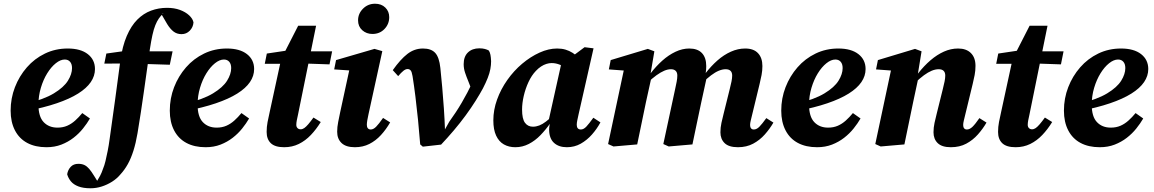

<svg xmlns="http://www.w3.org/2000/svg" viewBox="-20 -774 6187 1029"><path d="M229 15Q169 15 126 -8Q83 -31 60 -75.5Q37 -120 37 -181Q37 -247 60 -306.5Q83 -366 124 -413Q165 -460 221 -487Q277 -514 343 -514Q412 -514 450.5 -484Q489 -454 489 -404Q489 -367 466.5 -334Q444 -301 398.5 -272.5Q353 -244 284 -220.5Q215 -197 121 -179L119 -218Q215 -241 268.5 -273.5Q322 -306 344 -341.5Q366 -377 366 -409Q366 -431 355.5 -443Q345 -455 327 -455Q304 -455 279 -435Q254 -415 233 -381Q212 -347 199 -303.5Q186 -260 186 -213Q186 -149 214 -119.5Q242 -90 288 -90Q317 -90 340 -100Q363 -110 383 -128Q403 -146 421 -168L462 -139Q447 -113 425 -85.5Q403 -58 374 -35.5Q345 -13 309 1Q273 15 229 15Z M465 235Q426 235 400 225Q374 215 360 198Q346 181 340 160Q344 136 359 120Q374 104 400 104Q419 104 432.5 110.5Q446 117 458 131Q470 145 484 168L504 200L487 197H505L498 200Q508 184 516.5 168Q525 152 532 131Q540 112 545.5 88.5Q551 65 557 35.5Q563 6 568 -32Q583 -135 597 -240Q611 -345 625 -449Q636 -527 659.5 -581.5Q683 -636 716 -669Q749 -702 789.5 -717Q830 -732 875 -732Q914 -732 944 -721Q974 -710 993.5 -692Q1013 -674 1017 -654Q1015 -628 997 -609.5Q979 -591 953 -591Q928 -591 910 -605Q892 -619 876 -645L844 -700L858 -703H847L854 -701Q841 -689 831 -674.5Q821 -660 812.5 -639Q804 -618 797 -586.5Q790 -555 783 -509Q767 -396 751 -282Q735 -168 717 -60Q708 -7 695 34Q682 75 665 105.5Q648 136 626 160Q607 183 581 199.5Q555 216 525.5 225.5Q496 235 465 235ZM539 -433 550 -487 679 -505V-499H905L890 -427L670 -434Z M1082 15Q1022 15 979 -8Q936 -31 913 -75.5Q890 -120 890 -181Q890 -247 913 -306.5Q936 -366 977 -413Q1018 -460 1074 -487Q1130 -514 1196 -514Q1265 -514 1303.5 -484Q1342 -454 1342 -404Q1342 -367 1319.5 -334Q1297 -301 1251.5 -272.5Q1206 -244 1137 -220.5Q1068 -197 974 -179L972 -218Q1068 -241 1121.5 -273.5Q1175 -306 1197 -341.5Q1219 -377 1219 -409Q1219 -431 1208.5 -443Q1198 -455 1180 -455Q1157 -455 1132 -435Q1107 -415 1086 -381Q1065 -347 1052 -303.5Q1039 -260 1039 -213Q1039 -149 1067 -119.5Q1095 -90 1141 -90Q1170 -90 1193 -100Q1216 -110 1236 -128Q1256 -146 1274 -168L1315 -139Q1300 -113 1278 -85.5Q1256 -58 1227 -35.5Q1198 -13 1162 1Q1126 15 1082 15Z M1399 -432 1410 -487 1551 -508V-499H1760L1746 -429L1544 -436L1541 -432ZM1503 15Q1454 15 1431.5 -6.5Q1409 -28 1409 -67Q1409 -94 1414 -120Q1419 -146 1425 -172L1487 -458L1578 -636H1674L1577 -159Q1573 -142 1570.5 -128.5Q1568 -115 1568 -105Q1568 -94 1574.5 -87.5Q1581 -81 1591 -81Q1601 -81 1610.5 -87.5Q1620 -94 1632 -108Q1644 -122 1660 -144L1699 -120Q1675 -81 1646 -50.5Q1617 -20 1581.5 -2.5Q1546 15 1503 15Z M1787 -68Q1787 -93 1792.5 -120.5Q1798 -148 1803 -172L1858 -426L1891 -394L1771 -402L1781 -452L1987 -512L2029 -500L1955 -162Q1951 -144 1948.5 -129.5Q1946 -115 1946 -105Q1946 -93 1951.5 -86.5Q1957 -80 1967 -80Q1981 -80 1995.5 -94.5Q2010 -109 2033 -142L2071 -118Q2049 -80 2021.5 -50Q1994 -20 1959.5 -2.5Q1925 15 1882 15Q1834 15 1810.5 -7.5Q1787 -30 1787 -68ZM1976 -592Q1944 -592 1921.5 -612Q1899 -632 1899 -665Q1899 -701 1925.5 -727.5Q1952 -754 1990 -754Q2024 -754 2045 -733.5Q2066 -713 2066 -682Q2066 -645 2040.5 -618.5Q2015 -592 1976 -592Z M2232 0Q2227 -65 2220.5 -130Q2214 -195 2206.5 -255.5Q2199 -316 2191 -366Q2187 -390 2180.5 -397Q2174 -404 2164 -404Q2154 -404 2142 -394.5Q2130 -385 2114 -366L2085 -398Q2126 -456 2163.5 -485Q2201 -514 2247 -514Q2291 -514 2312.5 -490.5Q2334 -467 2340 -410Q2345 -362 2350 -306.5Q2355 -251 2359 -191.5Q2363 -132 2365 -74H2361L2388 -122Q2406 -147 2422.5 -172Q2439 -197 2454.5 -223.5Q2470 -250 2484.5 -277.5Q2499 -305 2512 -335Q2519 -349 2524 -363Q2529 -377 2533 -388L2518 -266L2490 -338Q2480 -362 2472.5 -384.5Q2465 -407 2465 -430Q2465 -471 2488 -493Q2511 -515 2549 -515Q2566 -515 2579 -511.5Q2592 -508 2600 -503Q2606 -493 2608.5 -480Q2611 -467 2612 -446Q2612 -426 2608 -404Q2604 -382 2594 -356.5Q2584 -331 2568 -300Q2553 -272 2529.5 -234.5Q2506 -197 2476 -156Q2446 -115 2412 -75Q2378 -35 2344 1L2246 12Z M2742 15Q2707 15 2680.5 0Q2654 -15 2639 -47Q2624 -79 2624 -129Q2624 -185 2644 -240.5Q2664 -296 2699 -345.5Q2734 -395 2778.5 -432.5Q2823 -470 2871.5 -492Q2920 -514 2966 -514Q2991 -514 3011 -508Q3031 -502 3048.5 -491Q3066 -480 3083 -464L3026 -399Q3003 -418 2981 -427Q2959 -436 2936 -436Q2923 -436 2908.5 -431.5Q2894 -427 2879.5 -417.5Q2865 -408 2852 -394Q2829 -370 2812.5 -334.5Q2796 -299 2787 -260Q2778 -221 2778 -187Q2778 -137 2793.5 -116Q2809 -95 2836 -95Q2853 -95 2870 -101.5Q2887 -108 2906 -122.5Q2925 -137 2948 -159L2950 -112H2928Q2905 -79 2876.5 -49.5Q2848 -20 2814 -2.5Q2780 15 2742 15ZM3018 15Q2975 15 2949.5 -8Q2924 -31 2923 -77Q2923 -84 2923.5 -90Q2924 -96 2925 -101.5Q2926 -107 2927 -112L2917 -113L2992 -450L3019 -451L3113 -521L3161 -515L3081 -162Q3077 -143 3074 -129.5Q3071 -116 3071 -105Q3071 -93 3076.5 -86.5Q3082 -80 3093 -80Q3108 -80 3122.5 -95.5Q3137 -111 3160 -143L3198 -118Q3179 -83 3152.5 -53Q3126 -23 3092.5 -4Q3059 15 3018 15Z M3268 11 3239 -2 3329 -425 3378 -392 3243 -402 3253 -452 3452 -512 3487 -499 3464 -363H3472L3442 -227Q3430 -170 3418.5 -113.5Q3407 -57 3395 0ZM3564 11 3535 -2 3598 -295Q3603 -318 3606.5 -336Q3610 -354 3610 -369Q3610 -386 3601 -394.5Q3592 -403 3576 -403Q3559 -403 3540 -395Q3521 -387 3498 -370.5Q3475 -354 3448 -328L3445 -380H3466Q3496 -419 3529.5 -449Q3563 -479 3600 -496.5Q3637 -514 3674 -514Q3719 -514 3742 -489.5Q3765 -465 3765 -420Q3765 -400 3762.5 -386Q3760 -372 3758 -358L3767 -357L3738 -224Q3726 -168 3714.5 -112.5Q3703 -57 3691 0ZM3935 15Q3886 15 3863.5 -7Q3841 -29 3841 -65Q3841 -90 3846.5 -115.5Q3852 -141 3858 -164L3891 -297Q3897 -320 3900.5 -338Q3904 -356 3904 -369Q3904 -386 3895 -394.5Q3886 -403 3869 -403Q3852 -403 3832.5 -395Q3813 -387 3790.5 -370Q3768 -353 3740 -326L3737 -380H3760Q3791 -420 3825 -450Q3859 -480 3897 -497Q3935 -514 3974 -514Q4019 -514 4042.5 -489Q4066 -464 4066 -420Q4066 -396 4061.5 -372Q4057 -348 4051 -324L4011 -159Q4007 -142 4003.5 -128Q4000 -114 4000 -104Q4000 -93 4005 -86.5Q4010 -80 4020 -80Q4035 -80 4049.5 -94.5Q4064 -109 4087 -141L4125 -117Q4106 -84 4079 -53.5Q4052 -23 4016.5 -4Q3981 15 3935 15Z M4359 15Q4299 15 4256 -8Q4213 -31 4190 -75.5Q4167 -120 4167 -181Q4167 -247 4190 -306.5Q4213 -366 4254 -413Q4295 -460 4351 -487Q4407 -514 4473 -514Q4542 -514 4580.5 -484Q4619 -454 4619 -404Q4619 -367 4596.5 -334Q4574 -301 4528.5 -272.5Q4483 -244 4414 -220.5Q4345 -197 4251 -179L4249 -218Q4345 -241 4398.5 -273.5Q4452 -306 4474 -341.5Q4496 -377 4496 -409Q4496 -431 4485.5 -443Q4475 -455 4457 -455Q4434 -455 4409 -435Q4384 -415 4363 -381Q4342 -347 4329 -303.5Q4316 -260 4316 -213Q4316 -149 4344 -119.5Q4372 -90 4418 -90Q4447 -90 4470 -100Q4493 -110 4513 -128Q4533 -146 4551 -168L4592 -139Q4577 -113 4555 -85.5Q4533 -58 4504 -35.5Q4475 -13 4439 1Q4403 15 4359 15Z M4700 11 4671 -2 4761 -425 4810 -392 4675 -402 4685 -452 4884 -512 4919 -499 4897 -364 4902 -358 4874 -227Q4862 -170 4850.5 -113.5Q4839 -57 4827 0ZM5076 15Q5028 15 5005.5 -7Q4983 -29 4983 -65Q4983 -90 4988.5 -115.5Q4994 -141 5000 -164L5033 -297Q5039 -320 5042.5 -338Q5046 -356 5046 -369Q5046 -386 5037 -394.5Q5028 -403 5011 -403Q4993 -403 4973.5 -395Q4954 -387 4931.5 -370.5Q4909 -354 4881 -327L4878 -380H4900Q4932 -421 4967 -451Q5002 -481 5039 -497.5Q5076 -514 5115 -514Q5159 -514 5183.5 -489.5Q5208 -465 5208 -421Q5208 -396 5203.5 -372Q5199 -348 5193 -324L5153 -159Q5149 -142 5145.5 -128Q5142 -114 5142 -104Q5142 -93 5147 -86.5Q5152 -80 5162 -80Q5177 -80 5192 -94.5Q5207 -109 5229 -141L5267 -117Q5248 -84 5221 -53.5Q5194 -23 5158.5 -4Q5123 15 5076 15Z M5319 -432 5330 -487 5471 -508V-499H5680L5666 -429L5464 -436L5461 -432ZM5423 15Q5374 15 5351.5 -6.5Q5329 -28 5329 -67Q5329 -94 5334 -120Q5339 -146 5345 -172L5407 -458L5498 -636H5594L5497 -159Q5493 -142 5490.5 -128.5Q5488 -115 5488 -105Q5488 -94 5494.5 -87.5Q5501 -81 5511 -81Q5521 -81 5530.5 -87.5Q5540 -94 5552 -108Q5564 -122 5580 -144L5619 -120Q5595 -81 5566 -50.5Q5537 -20 5501.5 -2.5Q5466 15 5423 15Z M5874 15Q5814 15 5771 -8Q5728 -31 5705 -75.5Q5682 -120 5682 -181Q5682 -247 5705 -306.5Q5728 -366 5769 -413Q5810 -460 5866 -487Q5922 -514 5988 -514Q6057 -514 6095.5 -484Q6134 -454 6134 -404Q6134 -367 6111.5 -334Q6089 -301 6043.5 -272.5Q5998 -244 5929 -220.5Q5860 -197 5766 -179L5764 -218Q5860 -241 5913.5 -273.5Q5967 -306 5989 -341.5Q6011 -377 6011 -409Q6011 -431 6000.5 -443Q5990 -455 5972 -455Q5949 -455 5924 -435Q5899 -415 5878 -381Q5857 -347 5844 -303.5Q5831 -260 5831 -213Q5831 -149 5859 -119.5Q5887 -90 5933 -90Q5962 -90 5985 -100Q6008 -110 6028 -128Q6048 -146 6066 -168L6107 -139Q6092 -113 6070 -85.5Q6048 -58 6019 -35.5Q5990 -13 5954 1Q5918 15 5874 15Z"/></svg>

Font: Source Serif 4
Style: Bold Italic
Weight: 700
Italic angle: -12°
Designer: Frank Grießhammer
Foundry: Adobe Systems Incorporated
Version: Version 4.004;hotconv 1.0.116;makeotfexe 2.5.65601